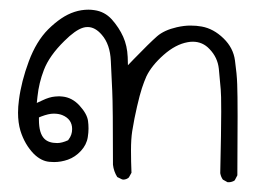

<svg xmlns="http://www.w3.org/2000/svg" viewBox="-20 -183 540 395"><path d="M448.2 191.9Q448.7 191.9 450.2 191.9Q451.7 191.9 453.4 191.7Q455.1 191.4 457 190.9Q460.4 189.9 462.9 188L468.3 177.7Q468.8 101.6 468.8 56.2Q468.8 10.7 468 -10Q467.3 -30.8 463.4 -58.6Q460 -84.5 439.9 -104Q419.4 -124 395 -128.4Q384.3 -130.4 371.6 -130.4Q358.9 -130.4 343.8 -127Q317.9 -121.1 303.2 -108.4Q287.1 -94.2 255.4 -61.5L243.2 -48.8L242.7 -65.9Q241.7 -88.9 233.4 -107.4Q225.1 -126 210 -143.1Q195.3 -159.2 174.3 -162.1Q168 -163.1 162.1 -163.1Q132.8 -163.1 106 -145Q92.3 -135.7 79.1 -122.6Q54.7 -98.1 39.3 -56.9Q23.9 -15.6 19 22.5Q17.1 36.6 17.1 48.8Q17.1 69.3 22 85.9Q30.8 114.3 49.8 133.8Q64.9 148.4 81.5 149.9Q86.4 150.4 91.3 150.4Q105.5 150.4 119.6 145.5Q134.8 140.1 146.5 127.4Q158.2 114.7 160.6 99.1Q162.1 89.8 162.1 81.5Q162.1 73.2 161.1 65.9Q159.2 51.3 143.6 34.2Q128.4 17.6 108.4 15.6Q105 15.1 101.6 15.1Q98.1 15.1 93.3 15.6Q81.5 16.6 67.4 23.4L55.7 28.8L57.1 15.6Q60.1 -12.7 70.3 -39.1Q81.5 -68.4 112.3 -98.6Q134.8 -121.1 150.9 -126Q155.3 -127.4 160.2 -127.4Q175.8 -127.4 189.5 -111.3Q206.5 -91.8 208 -57.6L210.9 3.9Q212.4 34.2 212.4 155.8Q213.9 169.4 221.2 181.2L231 186Q231.9 186.5 233.4 186.5Q240.2 186.5 245.1 182.1L250.5 172.4Q249.5 149.4 249.5 126.2Q249.5 103 252 86.9Q256.3 60.1 262 35.9Q267.6 11.7 272 -1.7Q276.4 -15.1 281.2 -25.9Q292 -48.3 316.7 -70.1Q341.3 -91.8 366.2 -96.2Q371.6 -97.2 376.5 -97.2Q397 -97.2 411.1 -82Q427.7 -64.9 430.2 -41.5Q432.1 -21 434.1 1Q435.1 9.8 435.1 46.9Q435.1 84 433.1 173.3Q434.6 181.2 438.5 186.5ZM120.1 105.5Q107.4 111.3 97.7 111.3Q80.1 111.3 71.3 102.5Q60.1 91.3 60.1 63.5V58.6L64.9 56.6Q80.1 50.8 90.3 50.8Q100.6 50.8 107.9 53.7Q128.4 62 128.4 82.5Q128.4 94.7 121.1 104Z"/></svg>

Font: Bakudai
Style: ExtraLight
Weight: 200
Version: Version 1.48